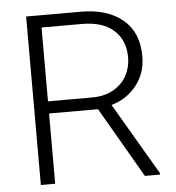

<svg xmlns="http://www.w3.org/2000/svg" viewBox="-51 -759 738 807"><g transform="rotate(-5 317.5 -355.5)"><path d="M527.8 0 356 -296.4H149.4V0H88.9V-710.9H319.8Q430.7 -710.9 495.8 -657.2Q561 -603.5 561 -502Q561 -431.2 520.5 -379.6Q480 -328.1 414.1 -309.1L591.8 -6.3V0ZM319.8 -659.2H149.4V-347.7H333.5Q389.2 -347.7 426.3 -369.4Q463.4 -391.1 482.2 -426.3Q501 -461.4 501 -502Q501 -574.7 454.3 -616.9Q407.7 -659.2 319.8 -659.2Z"/></g></svg>

Font: Vazirmatn FD ExtraLight
Style: Regular
Weight: 200
Designer: Saber Rastikerdar
Foundry: Saber Rastikerdar
Version: Version 33.003